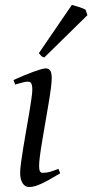

<svg xmlns="http://www.w3.org/2000/svg" viewBox="-20 -732 372 772"><path d="M222.2 -35.2Q199.2 -21.5 180.9 -11.2Q162.6 -1 147.5 6.1Q132.3 13.2 120.1 16.6Q107.9 20 97.2 20Q80.6 20 70.8 4.6Q61 -10.7 61 -37.1Q61 -51.8 64.7 -78.9Q68.4 -106 73.7 -138.9Q79.1 -171.9 85.4 -207.8Q91.8 -243.7 97.2 -276.1Q102.5 -308.6 106.2 -333.7Q109.9 -358.9 109.9 -371.1Q109.9 -382.3 108.4 -388.9Q106.9 -395.5 104.5 -398.7Q102.1 -401.9 98.1 -402.8Q94.2 -403.8 89.8 -403.8Q85.9 -403.8 77.9 -402.1Q69.8 -400.4 61.5 -397.9Q52.2 -395.5 41 -392.1L34.2 -410.2Q54.7 -419.4 75 -428Q95.2 -436.5 112.8 -442.9Q130.4 -449.2 143.6 -453.1Q156.7 -457 163.1 -457Q176.8 -457 182.4 -447.8Q188 -438.5 188 -416Q188 -401.9 184.3 -374.3Q180.7 -346.7 174.8 -312.5Q168.9 -278.3 162.6 -241Q156.2 -203.6 150.4 -169.4Q144.5 -135.3 140.9 -107.7Q137.2 -80.1 137.2 -65.9Q137.2 -50.8 140.4 -43.9Q143.6 -37.1 151.9 -37.1Q167 -37.1 180.9 -41Q194.8 -44.9 214.8 -53.2ZM331.5 -670.9 158.2 -501Q150.4 -502.9 146.7 -506.3Q143.1 -509.8 136.2 -518.1L269 -712.4Q273.9 -710.9 281.5 -708.7Q289.1 -706.5 297.4 -703.9Q305.7 -701.2 313 -698.2Q320.3 -695.3 324.2 -692.9Z"/></svg>

Font: Gentium Plus Eur
Style: Italic
Weight: 400
Italic angle: -8°
Designer: J. Victor Gaultney, Annie Olsen, Iska Routamaa, Becca Hirsbrunner
Foundry: SIL International
Version: Version 5.000